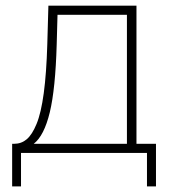

<svg xmlns="http://www.w3.org/2000/svg" viewBox="-20 -540 600 678"><path d="M22.9 118.2V-32.2H29.8Q55.2 -32.2 74.2 -48.1Q93.3 -64 109.1 -102.3Q125 -140.6 134.5 -210.9Q144 -281.2 147 -383.8L150.9 -520H461.9V-32.2H530.8V118.2H499V0H54.2V118.2ZM99.1 -32.2H428.2V-487.8H183.1L180.2 -382.8Q175.8 -226.1 155.8 -143.3Q135.7 -60.5 99.1 -32.2Z"/></svg>

Font: Rawline ExtraLight
Style: Regular
Weight: 275
Designer: Matt McInerney, Pablo Impallari, Rodrigo Fuenzalida
Foundry: Matt McInerney, Pablo Impallari, Rodrigo Fuenzalida
Version: Version 4.020;PS 004.020;hotconv 1.0.88;makeotf.lib2.5.64775